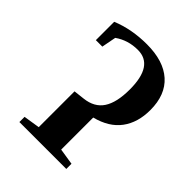

<svg xmlns="http://www.w3.org/2000/svg" viewBox="-199 -817 931 931"><g transform="rotate(45 266.0 -352.0)"><path d="M74.7 -668.9Q160.6 -704.1 264.2 -704.1Q378.4 -704.1 439.9 -649.2Q501.5 -594.2 501.5 -490.2Q501.5 -404.3 459.2 -347.4Q417 -290.5 331.1 -268.6V-48.8L415 -35.6V0H93.3V-35.6L177.2 -48.8V-294.4L233.4 -300.8Q299.3 -308.1 329.8 -354.5Q360.4 -400.9 360.4 -490.2Q360.4 -653.8 252.4 -653.8Q185.1 -653.8 133.3 -617.2L119.1 -543H74.7Z"/></g></svg>

Font: Tinos
Style: Bold
Weight: 700
Designer: Steve Matteson
Foundry: Monotype Imaging Inc.
Version: Version 1.23